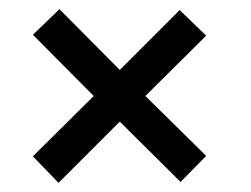

<svg xmlns="http://www.w3.org/2000/svg" viewBox="-20 -513 550 420"><path d="M108 -113 52 -171 185 -303 52 -437 110 -493 242 -360 373 -491 431 -435 298 -303 431 -172 375 -115 242 -247Z"/></svg>

Font: Manuale
Style: Bold Italic
Weight: 700
Italic angle: -11°
Version: Version 1.002